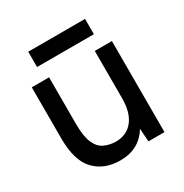

<svg xmlns="http://www.w3.org/2000/svg" viewBox="-156 -778 874 913"><g transform="rotate(-30 280.5 -321.5)"><path d="M149 -244Q149 -177 164.5 -140.5Q180 -104 208 -90.5Q236 -77 271 -76Q332 -76 366 -119Q400 -162 400 -240V-500H494V0H406L401 -72Q350 12 246 12Q159 12 106.5 -42.5Q54 -97 54 -219V-500H149ZM124 -571V-655H436V-571Z"/></g></svg>

Font: Figtree Medium
Style: Regular
Weight: 500
Designer: Erik Kennedy
Foundry: Erik Kennedy
Version: Version 2.001; ttfautohint (v1.8.4.7-5d5b);gftools[0.9.27]